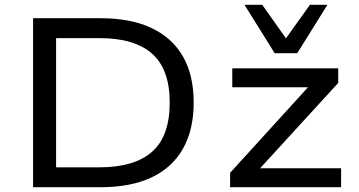

<svg xmlns="http://www.w3.org/2000/svg" viewBox="-20 -781 1497 801"><path d="M118 0V-705H400Q526 -705 612.5 -664Q699 -623 743.5 -545Q788 -467 788 -353Q788 -239 743 -160Q698 -81 611.5 -40.5Q525 0 400 0ZM214 -83H395Q541 -83 614.5 -148Q688 -213 688 -353Q688 -492 614.5 -557Q541 -622 395 -622H214ZM940 0V-60L1295 -450L1302 -417H949V-496H1391V-435L1033 -44L1027 -79H1403V0ZM1126 -559 1000 -761H1074L1173 -621L1273 -761H1346L1220 -559Z"/></svg>

Font: Nunito Sans 7pt SemiExpanded
Style: Regular
Weight: 400
Width: 6
Designer: Vernon Adams
Foundry: Vernon Adams
Version: Version 3.101;gftools[0.9.27]